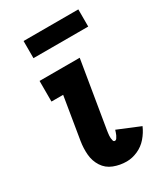

<svg xmlns="http://www.w3.org/2000/svg" viewBox="-183 -818 799 911"><g transform="rotate(-30 216.0 -362.0)"><path d="M237 8Q267 8 297.5 -5.5Q328 -19 350 -44.5Q372 -70 385 -100L264 -150Q262 -144 260 -137.5Q258 -131 255 -124.5Q252 -118 247.5 -111.5Q243 -105 237 -105Q230 -105 228 -112.5Q226 -120 225.5 -126.5Q225 -133 225.5 -140Q226 -147 227 -154Q228 -161 229 -168L289 -530H69V-417H133L95 -186Q89 -149 92 -113Q95 -77 114 -47.5Q133 -18 166.5 -5Q200 8 237 8ZM98 -638H398V-732H98Z"/></g></svg>

Font: Iosevka Sparkle Extrabold
Style: Italic
Weight: 800
Italic angle: -9°
Designer: Belleve Invis
Foundry: Belleve Invis
Version: Version 4.5.0; ttfautohint (v1.8.3)